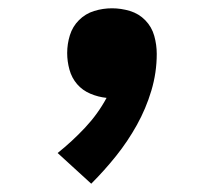

<svg xmlns="http://www.w3.org/2000/svg" viewBox="-20 -228 540 463"><path d="M200 215 119 141Q154 113 185 80Q216 47 237 8Q217 6 198 -2Q179 -10 166 -25Q153 -40 147.5 -60Q142 -80 142 -100Q142 -122 148.5 -143Q155 -164 170.5 -179.5Q186 -195 207 -201.5Q228 -208 250 -208Q272 -208 293.5 -201.5Q315 -195 330.5 -179Q346 -163 352 -141.5Q358 -120 358 -98Q358 -53 345 -9.5Q332 34 310 73.5Q288 113 260 148Q232 183 200 215Z"/></svg>

Font: Iosevka Term Curly Heavy
Style: Regular
Weight: 900
Designer: Belleve Invis
Foundry: Belleve Invis
Version: Version 32.3.0